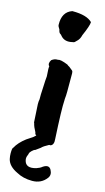

<svg xmlns="http://www.w3.org/2000/svg" viewBox="-134 -668 487 893"><g transform="rotate(15 109.0 -221.5)"><path d="M100 -627Q167 -627 194 -600Q194 -583 171 -531Q167 -514 158 -504L145 -491Q140 -488 135 -488Q99 -479 79 -502Q75 -508 69.5 -511Q64 -514 61 -529Q52 -542 52 -549Q50 -611 97 -627ZM92 -391Q102 -396 139 -381Q143 -377 151 -373L167 -360Q171 -356 171 -347V-259Q171 -239 169 -223V-217Q166 -176 174 -32Q177 -4 161 2H154Q129 15 120 25L98 41Q90 43 81.5 52Q73 61 73 64Q73 67 70 74Q64 87 67 99Q75 136 124 122Q142 116 151 108Q178 90 190 112Q202 134 189 151Q164 184 120.5 184Q77 184 45 166Q2 146 -6 113Q-9 99 -9 86Q-9 60 -4 58Q11 30 44 5L74 -15L85 -25Q78 -28 77 -38Q63 -65 62.5 -70Q62 -75 59 -81L54 -168Q54 -183 56 -191V-215Q57 -226 58 -255.5Q59 -285 61 -303Q59 -329 59 -338Q59 -347 60 -351Q49 -362 61 -381Q74 -391 86 -391Z"/></g></svg>

Font: Caveat Brush
Style: Regular
Weight: 400
Designer: Pablo Impallari
Foundry: Creative Lab NY
Version: Version 1.096; ttfautohint (v1.3)